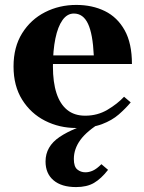

<svg xmlns="http://www.w3.org/2000/svg" viewBox="-20 -510 584 780"><path d="M289 250Q230 250 197.5 222.5Q165 195 165 146Q165 85 222 46.5Q279 8 384 -20L394 -15Q333 22 306.5 58.5Q280 95 280 136Q280 167 294 178.5Q308 190 327 190Q342 190 357.5 183Q373 176 392 157L419 180Q391 216 362 233Q333 250 289 250ZM326 -40Q376 -40 416.5 -64Q457 -88 484 -117L511 -94Q490 -69 462.5 -45Q435 -21 394 -5.5Q353 10 290 10Q221 10 163 -19.5Q105 -49 70 -105Q35 -161 35 -240Q35 -319 70 -375Q105 -431 163 -460.5Q221 -490 290 -490Q355 -490 406 -465Q457 -440 486.5 -387Q516 -334 516 -250H160V-285H361Q357 -372 337.5 -413.5Q318 -455 280 -455Q253 -455 234 -428.5Q215 -402 205 -353.5Q195 -305 195 -240Q195 -176 209.5 -131.5Q224 -87 253 -63.5Q282 -40 326 -40Z"/></svg>

Font: Brygada 1918
Style: Regular
Weight: 400
Designer: Mateusz Machalski | Borys Kosmynka | Przemek Hoffer
Foundry: NIEPODLEGLA 2018
Version: Version 3.006